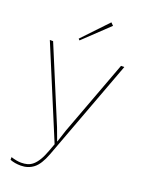

<svg xmlns="http://www.w3.org/2000/svg" viewBox="-196 -965 945 1267"><g transform="rotate(20 276.5 -331.5)"><path d="M375 -860 200 -694 191 -703 357 -878ZM538 -630 274 79Q245 156 207 185.5Q169 215 118 215Q75 215 42 202V183Q60 189 79 192.5Q98 196 113 196Q137 196 157 190.5Q177 185 195 169.5Q213 154 229.5 126.5Q246 99 262 55L280 6L15 -630H38L257 -104L289 -18H291L319 -104L515 -630Z"/></g></svg>

Font: TypoPRO Sinkin Sans
Style: 100 Thin
Weight: 100
Designer: Keith Bates
Foundry: K-Type
Version: Sinkin Sans (version 1.0)  by Keith Bates   •   © 2014   www